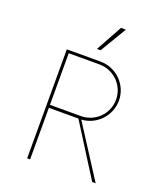

<svg xmlns="http://www.w3.org/2000/svg" viewBox="-145 -889 839 985"><g transform="rotate(20 275.0 -396.5)"><path d="M370.6 -793.5H344.2L265.1 -649.9H285.2ZM313.5 -281.7C396 -286.6 461.9 -355.5 461.9 -439C461.9 -525.4 391.1 -595.2 304.7 -595.2H120.6V0H136.7V-281.7H297.9L475.6 0H494.6ZM136.7 -297.9V-579.6H304.7C382.8 -579.6 446.3 -516.6 446.3 -439C446.3 -360.4 383.3 -297.9 304.7 -297.9Z"/></g></svg>

Font: Now Thin
Style: Regular
Weight: 100
Designer: Alfredo Marco Pradil
Foundry: Alfredo Marco Pradil
Version: Version 1.200;hotconv 1.0.109;makeotfexe 2.5.65596